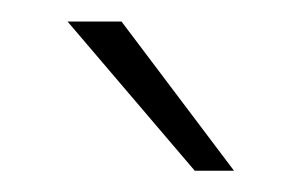

<svg xmlns="http://www.w3.org/2000/svg" viewBox="-20 -710 279 179"><path d="M161.6 -550.8 43 -689.9H93.3L198.2 -550.8Z"/></svg>

Font: HK Grotesk Light Legacy
Style: Regular
Weight: 300
Designer: Alfredo Marco Pradil
Foundry: Hanken Design Co.
Version: Version 2.022;PS 002.022;hotconv 1.0.88;makeotf.lib2.5.64775